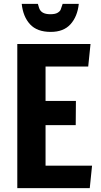

<svg xmlns="http://www.w3.org/2000/svg" viewBox="-20 -979 523 999"><path d="M70 0V-750H451L439 -633H217V-454H375L374 -328H217V-117H459L447 0ZM93 -959H177Q178 -956 183 -939Q188 -922 202.5 -913.5Q217 -905 242 -905Q267 -905 279.5 -912.5Q292 -920 295.5 -928.5Q299 -937 306 -959H390Q383 -893 347 -853Q311 -813 244 -813Q173 -813 136.5 -852.5Q100 -892 93 -959Z"/></svg>

Font: Francois One
Style: Regular
Weight: 400
Designer: Vernon Adams
Foundry: Vernon Adams
Version: Version 2.000